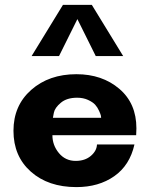

<svg xmlns="http://www.w3.org/2000/svg" viewBox="-20 -754 612 784"><path d="M355 -734 483 -525H371L296 -676L221 -525H109L237 -734ZM196 -273H393Q393 -276 392 -281.5Q391 -287 384.5 -301.5Q378 -316 368.5 -326.5Q359 -337 339.5 -346Q320 -355 295 -355Q253 -355 228.5 -334.5Q204 -314 200 -294ZM537 -230Q537 -226 536.5 -216Q536 -206 536 -202H194Q194 -161 220.5 -129Q247 -97 289 -97Q327 -97 351 -117.5Q375 -138 376 -164H529Q510 -79 446.5 -34.5Q383 10 292 10Q177 10 106 -53Q35 -116 35 -220Q35 -323 107.5 -387Q180 -451 292 -451Q397 -451 467 -391.5Q537 -332 537 -230Z"/></svg>

Font: Puffins on Iceburgs(2)
Style: on-Iceburgs-Bold
Weight: 700
Version: Version 1.0